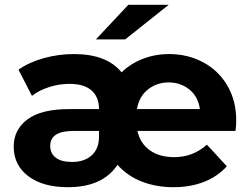

<svg xmlns="http://www.w3.org/2000/svg" viewBox="-20 -771 1036 799"><path d="M960 -226H552Q563 -175 603 -146Q643 -117 705 -117Q783 -117 841 -169L924 -79Q885 -36 828.5 -14Q772 8 702 8Q631 8 571 -15Q511 -38 469 -85Q407 8 263 8Q158 8 97.5 -38Q37 -84 37 -161Q37 -231 94 -274Q151 -317 268 -317H392Q392 -367 361 -394.5Q330 -422 269 -422Q226 -422 184 -408.5Q142 -395 113 -372L57 -481Q101 -512 162 -529Q223 -546 288 -546Q424 -546 486 -470Q523 -506 574 -526Q625 -546 684 -546Q761 -546 825 -512Q889 -478 926 -415Q963 -352 963 -271Q963 -246 960 -226ZM550 -317H812Q804 -370 767.5 -399Q731 -428 682 -428Q633 -428 596 -399Q559 -370 550 -317ZM392 -201V-226H285Q189 -226 189 -164Q189 -132 212.5 -114.5Q236 -97 279 -97Q332 -97 362 -125Q392 -153 392 -201ZM514 -751H682L501 -607H379Z"/></svg>

Font: Montserrat-Bold
Style: Bold
Weight: 700
Version: Version 7.200